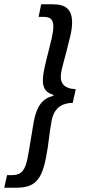

<svg xmlns="http://www.w3.org/2000/svg" viewBox="-65 -728 397 900"><path d="M-45 152 -32 93H-10Q25 93 41 73.5Q57 54 65 9Q73 -33 79.5 -75Q86 -117 94 -162Q105 -216 126.5 -243Q148 -270 185 -279L186 -283Q159 -291 147.5 -307Q136 -323 136 -349Q136 -374 143.5 -409Q151 -444 160.5 -480Q170 -516 177.5 -549Q185 -582 185 -604Q185 -627 175 -638Q165 -649 136 -649H116L128 -708H181Q231 -708 252 -687Q273 -666 273 -624Q273 -595 264.5 -559Q256 -523 246.5 -487Q237 -451 228.5 -419Q220 -387 220 -367Q220 -357 223 -347Q226 -337 234 -329Q242 -321 255.5 -316Q269 -311 290 -310L276 -246Q250 -245 232.5 -238Q215 -231 204 -219.5Q193 -208 187 -194.5Q181 -181 178 -167Q169 -120 164.5 -79Q160 -38 150 14Q142 54 131 80.5Q120 107 103.5 123Q87 139 64 145.5Q41 152 10 152Z"/></svg>

Font: TypoPRO Source Sans Pro
Style: Italic
Weight: 600
Italic angle: -11°
Designer: Paul D. Hunt
Foundry: Adobe Systems Incorporated
Version: Version 1.075;PS 2.000;hotconv 1.0.86;makeotf.lib2.5.63406